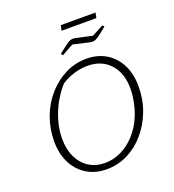

<svg xmlns="http://www.w3.org/2000/svg" viewBox="-158 -1015 1036 1144"><g transform="rotate(-20 360.0 -442.5)"><path d="M323 8Q252 8 198 -25Q144 -58 114 -117Q84 -176 84 -254Q84 -335 111 -407.5Q138 -480 186.5 -535Q235 -590 297.5 -621.5Q360 -653 432 -653Q503 -653 556.5 -620.5Q610 -588 639.5 -529.5Q669 -471 669 -393Q669 -310 642 -238Q615 -166 567.5 -110.5Q520 -55 457.5 -23.5Q395 8 323 8ZM327 -31Q380 -31 429.5 -55Q479 -79 519 -123Q559 -167 584 -226Q600 -264 609.5 -310.5Q619 -357 619 -395Q619 -495 566 -553Q513 -611 424 -611Q339 -611 258 -561Q199 -495 166.5 -413.5Q134 -332 134 -252Q134 -186 158 -136Q182 -86 225.5 -58.5Q269 -31 327 -31ZM351 -860 358 -893H578L572 -860ZM309 -720 300 -732Q335 -760 354 -774Q373 -788 386 -791Q399 -794 414 -791L517 -768L590 -807L600 -797Q565 -767 545 -753Q525 -739 512 -736.5Q499 -734 484 -738L383 -761Z"/></g></svg>

Font: Piazzolla ExtraLight
Style: Italic
Weight: 200
Italic angle: -11.3°
Designer: Juan Pablo del Peral
Foundry: Huerta Tipografica
Version: Version 1.330